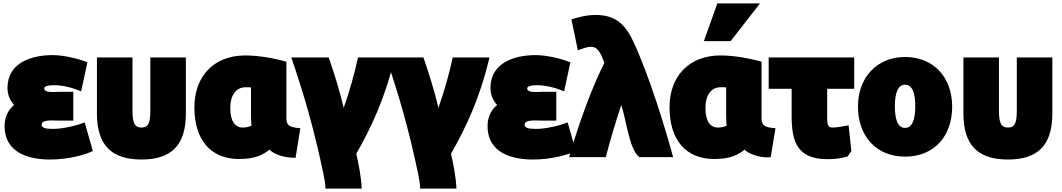

<svg xmlns="http://www.w3.org/2000/svg" viewBox="-20 -894 6243 1129"><path d="M7 -153C7 11 160 44 273 44C386 44 483 15 526 -6L478 -174C440 -159 358 -136 291 -136C245 -136 225 -143 225 -161C225 -192 288 -185 322 -185H411V-354H324C300 -354 240 -346 240 -374C240 -388 265 -393 299 -393C351 -393 410 -377 457 -357L494 -527C452 -546 358 -570 290 -570C163 -570 24 -524 24 -377C24 -338 38 -304 63 -277C23 -243 7 -199 7 -153Z M812 44C987 44 1073 -39 1073 -227V-556H864V-244C864 -173 853 -144 812 -144C771 -144 759 -173 759 -244V-556H550V-227C550 -39 637 44 812 44Z M1386 41C1486 41 1531 13 1564 -14C1598 17 1653 34 1718 34L1746 -140C1685 -145 1664 -154 1664 -198V-531C1596 -551 1500 -568 1423 -568C1236 -568 1123 -444 1123 -263C1123 -72 1218 41 1386 41ZM1424 -381C1434 -381 1449 -381 1456 -380V-213C1456 -192 1457 -172 1459 -155C1444 -148 1427 -144 1407 -144C1362 -144 1334 -183 1334 -259C1334 -333 1367 -381 1424 -381Z M1693 -556C1768 -336 1825 -142 1882 129C1889 162 1893 190 1894 215H2107C2104 146 2090 77 2075 10C2164 -146 2246 -320 2301 -556H2085C2067 -469 2034 -352 2001 -260C1974 -374 1943 -468 1913 -556Z M2250 -556C2325 -336 2382 -142 2439 129C2446 162 2450 190 2451 215H2664C2661 146 2647 77 2632 10C2721 -146 2803 -320 2858 -556H2642C2624 -469 2591 -352 2558 -260C2531 -374 2500 -468 2470 -556Z M2847 -153C2847 11 3000 44 3113 44C3226 44 3323 15 3366 -6L3318 -174C3280 -159 3198 -136 3131 -136C3085 -136 3065 -143 3065 -161C3065 -192 3128 -185 3162 -185H3251V-354H3164C3140 -354 3080 -346 3080 -374C3080 -388 3105 -393 3139 -393C3191 -393 3250 -377 3297 -357L3334 -527C3292 -546 3198 -570 3130 -570C3003 -570 2864 -524 2864 -377C2864 -338 2878 -304 2903 -277C2863 -243 2847 -199 2847 -153Z M3326 30H3542C3564 -54 3601 -181 3633 -276C3662 -195 3680 -12 3740 30H3938C3894 -134 3797 -452 3703 -652C3649 -767 3585 -806 3480 -806C3428 -806 3378 -792 3340 -780L3378 -598C3400 -606 3416 -612 3428 -615C3440 -618 3448 -619 3455 -619C3494 -619 3510 -587 3534 -525C3467 -392 3393 -199 3326 30Z M4180 41C4280 41 4325 13 4358 -14C4371 2 4443 39 4512 30L4540 -140C4479 -145 4458 -154 4458 -198V-531C4390 -551 4294 -568 4217 -568C4030 -568 3917 -444 3917 -263C3917 -72 4012 41 4180 41ZM4119 -652H4276L4449 -874H4198ZM4218 -381C4228 -381 4243 -381 4250 -380V-213C4250 -192 4251 -172 4253 -155C4238 -148 4221 -144 4201 -144C4156 -144 4128 -183 4128 -259C4128 -333 4161 -381 4218 -381Z M4500 -372H4635V-212C4635 -58 4670 42 4846 42C4894 42 4930 36 4964 26L4986 -6C4981 -56 4975 -107 4970 -157C4924 -148 4898 -144 4875 -144C4850 -144 4844 -159 4844 -200V-372H5003V-556H4500Z M5302 27C5473 27 5579 -93 5579 -267C5579 -439 5470 -559 5302 -559C5137 -559 5025 -439 5025 -267C5025 -93 5133 27 5302 27ZM5302 -396C5344 -396 5362 -348 5362 -269C5362 -190 5344 -142 5302 -142C5260 -142 5242 -189 5242 -269C5242 -347 5260 -396 5302 -396Z M5907 44C6082 44 6168 -39 6168 -227V-556H5959V-244C5959 -173 5948 -144 5907 -144C5866 -144 5854 -173 5854 -244V-556H5645V-227C5645 -39 5732 44 5907 44Z"/></svg>

Font: Repo ExtraBlack
Style: Regular
Weight: 400
Designer: Stefan Peev
Foundry: Context Ltd
Version: Version 001.502